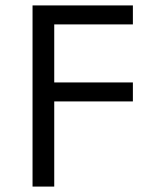

<svg xmlns="http://www.w3.org/2000/svg" viewBox="-20 -688 582 708"><path d="M100 0V-668H470V-598H180V-384H470V-314H180V0Z"/></svg>

Font: Madhuban Light
Style: Regular
Weight: 300
Designer: jaikishan Patel
Foundry: MagicType
Version: Version 1.000